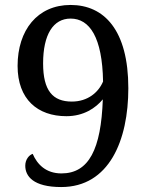

<svg xmlns="http://www.w3.org/2000/svg" viewBox="-20 -744 599 775"><path d="M227 11C421 11 498 -178 498 -388C498 -623 400 -724 265 -724C131 -724 51 -622 51 -478C51 -343 132 -275 248 -275C318 -275 366 -308 395 -343C388 -142 339 -44 228 -44C165 -44 130 -81 112 -123C97 -118 82 -100 82 -75C82 -33 114 11 227 11ZM270 -334C193 -334 154 -378 154 -488C154 -605 195 -669 265 -669C342 -669 393 -593 396 -415C378 -372 335 -334 270 -334Z"/></svg>

Font: Noto Serif Devanagari
Style: Regular
Weight: 400
Designer: Universal Thirst, Indian Type Foundry and the Monotype Design Team
Foundry: Monotype Imaging Inc.
Version: Version 2.004